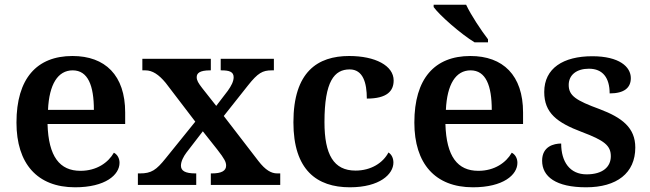

<svg xmlns="http://www.w3.org/2000/svg" viewBox="-20 -786 2762 816"><path d="M299 10C428 10 488 -43 488 -94C488 -114 478 -130 464 -137C440 -95 391 -60 322 -60C234 -60 186 -120 182 -259H512V-308C512 -466 427 -548 288 -548C136 -548 50 -452 50 -265C50 -91 138 10 299 10ZM379 -319H184C189 -428 226 -487 289 -487C354 -487 379 -422 379 -319Z M566 0H814V-49H811C767 -49 749 -60 749 -82C749 -100 760 -121 772 -137L842 -228L903 -151C935 -110 941 -97 941 -82C941 -60 921 -49 881 -49H876V0H1171V-49H1158C1133 -49 1108 -63 1078 -102L931 -293L1034 -423C1076 -476 1096 -487 1135 -487H1144V-536H918V-487H921C952 -487 973 -482 973 -458C973 -440 963 -421 948 -400L899 -336L839 -412C823 -433 816 -444 816 -458C816 -474 827 -487 873 -487H876V-536H585V-487H598C628 -487 655 -469 684 -434L810 -269L684 -113C644 -63 623 -49 575 -49H566Z M1467 10C1594 10 1652 -46 1652 -95C1652 -113 1645 -129 1631 -138C1608 -94 1557 -61 1491 -61C1398 -61 1359 -129 1359 -267C1359 -441 1401 -491 1466 -491C1523 -491 1539 -434 1539 -367C1626 -367 1653 -400 1653 -444C1653 -507 1575 -548 1464 -548C1330 -548 1227 -481 1227 -266C1227 -64 1326 10 1467 10Z M1997 -606H2054V-619C2025 -657 1982 -721 1961 -766H1823V-756C1848 -721 1938 -642 1997 -606ZM1990 10C2119 10 2179 -43 2179 -94C2179 -114 2169 -130 2155 -137C2131 -95 2082 -60 2013 -60C1925 -60 1877 -120 1873 -259H2203V-308C2203 -466 2118 -548 1979 -548C1827 -548 1741 -452 1741 -265C1741 -91 1829 10 1990 10ZM2070 -319H1875C1880 -428 1917 -487 1980 -487C2045 -487 2070 -422 2070 -319Z M2471 10C2601 10 2680 -50 2680 -159C2680 -243 2624 -286 2529 -322C2428 -359 2397 -379 2397 -425C2397 -468 2431 -494 2483 -494C2542 -494 2571 -455 2571 -389C2633 -389 2661 -413 2661 -454C2661 -502 2612 -547 2497 -547C2374 -547 2293 -496 2293 -395C2293 -306 2347 -265 2453 -225C2549 -189 2576 -167 2576 -122C2576 -78 2543 -45 2473 -45C2402 -45 2365 -98 2365 -176C2334 -176 2284 -164 2284 -103C2284 -35 2343 10 2471 10Z"/></svg>

Font: Noto Serif SemiBold
Style: Regular
Weight: 600
Designer: Monotype Design Team
Foundry: Monotype Imaging Inc.
Version: Version 2.013